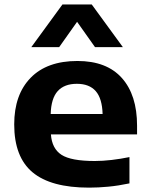

<svg xmlns="http://www.w3.org/2000/svg" viewBox="-20 -828 668 858"><path d="M378 10.5Q207.5 10.5 125.5 -58Q43.5 -126.5 43.5 -272Q43.5 -405 116.8 -480.2Q190 -555.5 326 -555.5Q456.5 -555.5 524.5 -479.5Q592.5 -403.5 592.5 -266.5V-227.5H207.5Q212 -164 254.8 -136.2Q297.5 -108.5 403.5 -108.5Q438.5 -108.5 479 -113.2Q519.5 -118 558.5 -126V-8.5Q509 2 464.2 6.2Q419.5 10.5 378 10.5ZM323.5 -453.5Q267.5 -453.5 238 -421Q208.5 -388.5 206.5 -318.5H438.5Q436.5 -388 407.8 -420.8Q379 -453.5 323.5 -453.5ZM120 -617.5 259 -808H390L529 -617.5H404.5L324.5 -730.5L244.5 -617.5Z"/></svg>

Font: Encode Sans Expanded
Style: Bold
Weight: 700
Width: 7
Designer: Multiple Designers
Foundry: Impallari Type
Version: Version 3.000; ttfautohint (v1.8.3) -l 8 -r 50 -G 200 -x 14 